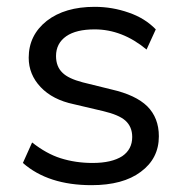

<svg xmlns="http://www.w3.org/2000/svg" viewBox="-20 -535 536 562"><path d="M248 7Q121 7 47 -58L74 -118Q116 -85 157 -72Q201 -58 251 -58Q307 -58 338 -78Q367 -98 367 -134Q367 -164 347 -182Q328 -199 281 -210L196 -230Q134 -243 99 -280Q64 -317 64 -366Q64 -432 117 -474Q170 -515 257 -515Q309 -515 357 -498Q404 -482 436 -449L409 -390Q338 -449 257 -449Q203 -449 174 -429Q144 -408 144 -371Q144 -340 163 -322Q180 -305 222 -294L307 -273Q377 -257 411 -224Q445 -190 445 -136Q445 -71 392 -32Q340 7 248 7Z"/></svg>

Font: PRinguin Sans
Style: Regular
Weight: 400
Designer: Vernon Adams
Foundry: Vernon Adams
Version: ""